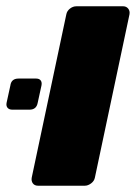

<svg xmlns="http://www.w3.org/2000/svg" viewBox="-23 -591 432 611"><path d="M98 0Q87 0 81.5 -7.5Q76 -15 78 -26L188 -545Q190 -556 199.5 -563.5Q209 -571 220 -571H369Q379 -571 385 -563.5Q391 -556 389 -545L279 -26Q277 -15 267 -7.5Q257 0 247 0ZM16 -242Q6 -242 1 -248Q-4 -254 -2 -264L10 -319Q13 -341 36 -341H92Q102 -341 106.5 -335Q111 -329 109 -319L97 -264Q93 -242 71 -242Z"/></svg>

Font: Rubik ExtraBold
Style: Italic
Weight: 800
Italic angle: -12°
Designer: Hubert and Fischer
Foundry: Hubert and Fischer
Version: Version 2.300;gftools[0.9.30]